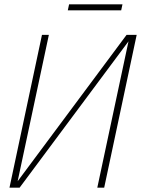

<svg xmlns="http://www.w3.org/2000/svg" viewBox="-20 -872 655 892"><path d="M24 0 175 -710H207L62 -30L568 -710H615L464 0H432L577 -680L71 0ZM295 -824 301 -852H549L543 -824Z"/></svg>

Font: Geist Mono Thin
Style: Italic
Weight: 100
Italic angle: -12°
Monospace: yes
Designer: Basement.studio, Andrés Briganti, Mateo Zaragoza
Foundry: Basement.studio, Vercel, Andrés Briganti, Guido Ferreyra, Mateo Zaragoza
Version: Version 1.500; ttfautohint (v1.8.4.7-5d5b)